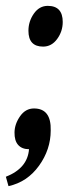

<svg xmlns="http://www.w3.org/2000/svg" viewBox="-34 -499 259 655"><path d="M129 -479Q180 -479 180 -424Q180 -392 161 -366Q142 -340 113 -340Q63 -340 63 -394Q63 -426 81.5 -452.5Q100 -479 129 -479ZM82 -129Q141 -129 139 -54Q139 11 99 66.5Q59 122 -5 136L-14 104Q60 75 65 10Q41 10 28 -4.5Q15 -19 15.5 -47.5Q16 -76 34.5 -102.5Q53 -129 82 -129Z"/></svg>

Font: Andada
Style: Italic
Weight: 400
Italic angle: -8.29999°
Designer: Carolina Giovagnoli
Foundry: Carolina Giovagnoli
Version: Version 1.003